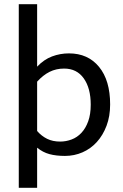

<svg xmlns="http://www.w3.org/2000/svg" viewBox="-20 -730 581 910"><path d="M502 -235Q502 -179 485 -134Q468 -89 439 -57Q410 -25 371 -8Q332 9 288 9Q246 9 214.5 0.5Q183 -8 156 -30V160H69V-710H156V-414Q188 -448 226.5 -462.5Q265 -477 307 -477Q397 -477 449.5 -413Q502 -349 502 -235ZM410 -234Q410 -312 377 -358.5Q344 -405 284 -405Q246 -405 215 -389.5Q184 -374 156 -343V-109Q177 -85 203.5 -72Q230 -59 265 -59Q293 -59 319.5 -69Q346 -79 366 -100.5Q386 -122 398 -155Q410 -188 410 -234Z"/></svg>

Font: Mukta Malar
Style: Regular
Weight: 400
Designer: Aadarsh Rajan, Girish Dalvi, Yashodeep Gholap
Foundry: Ek Type
Version: Version 2.538;PS 1.000;hotconv 16.6.51;makeotf.lib2.5.65220;